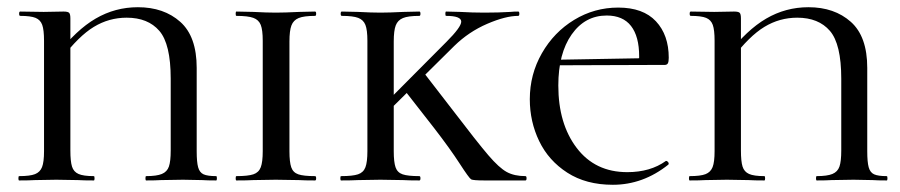

<svg xmlns="http://www.w3.org/2000/svg" viewBox="-20 -500 2494 532"><path d="M240 -12Q242 -12 242 -6Q242 0 240 0Q212 0 196 -1L136 -2L77 -1Q61 0 33 0Q31 0 31 -6Q31 -12 33 -12Q63 -12 77 -17.5Q91 -23 96.5 -37Q102 -51 102 -81V-387Q102 -417 97 -431Q92 -445 78.5 -450.5Q65 -456 36 -456Q33 -456 33 -462Q33 -468 36 -468L101 -467L156 -468Q168 -468 171.5 -464.5Q175 -461 175 -449V-83Q175 -53 179.5 -38.5Q184 -24 197.5 -18Q211 -12 240 -12ZM362 -480Q434 -480 479.5 -439.5Q525 -399 525 -312V-81Q525 -51 529 -36.5Q533 -22 544 -17Q555 -12 579 -12Q581 -12 581 -6Q581 0 579 0Q554 0 540 -1L487 -2L426 -1Q411 0 385 0Q383 0 383 -6Q383 -12 385 -12Q414 -12 428.5 -18Q443 -24 448 -38.5Q453 -53 453 -83V-282Q453 -378 421.5 -414.5Q390 -451 331 -451Q282 -451 240 -425.5Q198 -400 151 -338L139 -349Q191 -417 245 -448.5Q299 -480 362 -480Z M853 -12Q856 -12 856 -6Q856 0 853 0Q824 0 808 -1L744 -2L682 -1Q665 0 635 0Q633 0 633 -6Q633 -12 635 -12Q667 -12 682 -17Q697 -22 702.5 -36.5Q708 -51 708 -81V-387Q708 -417 702.5 -431Q697 -445 682 -450.5Q667 -456 635 -456Q633 -456 633 -462Q633 -468 635 -468L682 -467Q720 -465 744 -465Q769 -465 809 -467L853 -468Q856 -468 856 -462Q856 -456 853 -456Q822 -456 807.5 -450Q793 -444 787.5 -429.5Q782 -415 782 -385V-81Q782 -51 787 -36.5Q792 -22 806.5 -17Q821 -12 853 -12Z M925 -12Q957 -12 972 -17Q987 -22 992.5 -36.5Q998 -51 998 -81V-387Q998 -417 992.5 -431Q987 -445 972.5 -450.5Q958 -456 927 -456Q924 -456 924 -462Q924 -468 927 -468L972 -467Q1010 -465 1034 -465Q1058 -465 1098 -467L1142 -468Q1145 -468 1145 -462Q1145 -456 1142 -456Q1111 -456 1096.5 -450Q1082 -444 1076.5 -429.5Q1071 -415 1071 -385V-81Q1071 -51 1076 -36.5Q1081 -22 1095.5 -17Q1110 -12 1142 -12Q1145 -12 1145 -6Q1145 0 1142 0Q1113 0 1097 -1L1034 -2L972 -1Q955 0 925 0Q923 0 923 -6Q923 -12 925 -12ZM1183 -145 1101 -250 1154 -299 1232 -198Q1303 -105 1333 -70Q1363 -35 1384 -23.5Q1405 -12 1436 -12Q1439 -12 1439 -6Q1439 0 1436 0H1323Q1291 0 1285.5 -3Q1280 -6 1253.5 -47Q1227 -88 1183 -145ZM1258 -440Q1258 -456 1216 -456Q1214 -456 1214 -462Q1214 -468 1216 -468L1255 -467Q1289 -465 1322 -465Q1362 -465 1394 -467Q1403 -468 1416 -468Q1419 -468 1419 -462Q1419 -456 1416 -456Q1381 -456 1330 -434Q1279 -412 1239 -373L1048 -184L1020 -186L1217 -384Q1258 -425 1258 -440Z M1448 -225Q1448 -294 1481.5 -352.5Q1515 -411 1571 -445Q1627 -479 1693 -479Q1762 -479 1797.5 -441Q1833 -403 1833 -340Q1833 -329 1830.5 -324.5Q1828 -320 1821 -320H1750Q1751 -328 1751 -344Q1751 -399 1728.5 -428Q1706 -457 1661 -457Q1601 -457 1564 -404.5Q1527 -352 1527 -263Q1527 -157 1578 -90Q1629 -23 1718 -23Q1782 -23 1825 -54H1826Q1829 -54 1831.5 -50.5Q1834 -47 1832 -44Q1762 12 1678 12Q1604 12 1552 -21.5Q1500 -55 1474 -109Q1448 -163 1448 -225ZM1496 -334 1778 -339V-320L1497 -319Z M2098 -12Q2100 -12 2100 -6Q2100 0 2098 0Q2070 0 2054 -1L1994 -2L1935 -1Q1919 0 1891 0Q1889 0 1889 -6Q1889 -12 1891 -12Q1921 -12 1935 -17.5Q1949 -23 1954.5 -37Q1960 -51 1960 -81V-387Q1960 -417 1955 -431Q1950 -445 1936.5 -450.5Q1923 -456 1894 -456Q1891 -456 1891 -462Q1891 -468 1894 -468L1959 -467L2014 -468Q2026 -468 2029.5 -464.5Q2033 -461 2033 -449V-83Q2033 -53 2037.5 -38.5Q2042 -24 2055.5 -18Q2069 -12 2098 -12ZM2220 -480Q2292 -480 2337.5 -439.5Q2383 -399 2383 -312V-81Q2383 -51 2387 -36.5Q2391 -22 2402 -17Q2413 -12 2437 -12Q2439 -12 2439 -6Q2439 0 2437 0Q2412 0 2398 -1L2345 -2L2284 -1Q2269 0 2243 0Q2241 0 2241 -6Q2241 -12 2243 -12Q2272 -12 2286.5 -18Q2301 -24 2306 -38.5Q2311 -53 2311 -83V-282Q2311 -378 2279.5 -414.5Q2248 -451 2189 -451Q2140 -451 2098 -425.5Q2056 -400 2009 -338L1997 -349Q2049 -417 2103 -448.5Q2157 -480 2220 -480Z"/></svg>

Font: Cormorant Unicase Medium
Style: Regular
Weight: 500
Designer: Christian Thalmann (Catharsis Fonts)
Foundry: Catharsis Fonts
Version: Version 4.000